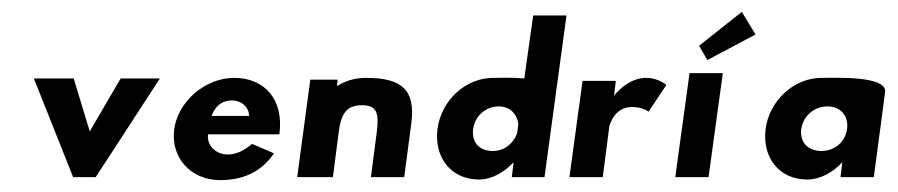

<svg xmlns="http://www.w3.org/2000/svg" viewBox="-20 -298 1510 323"><path d="M104 -166H37L103 0H141L249 -166H183L131 -77Z M336 -103C340 -115 350 -129 370 -129C387 -129 399 -117 399 -103ZM404 -56C363 -20 326 -45 330 -72H450C458 -132 424 -167 374 -167C325 -167 279 -127 273 -80C267 -33 301 5 350 5C387 5 418 -7 441 -40Z M540 0 550 -77C554 -109 565 -121 589 -121C613 -121 618 -109 614 -77L604 0H660L672 -91C679 -146 657 -167 596 -167C575 -167 559 -161 547 -153L548 -164H502L480 0Z M776 -81C779 -103 797 -119 819 -119C837 -119 850 -107 852 -89L850 -74C844 -57 829 -44 809 -44C786 -44 773 -59 776 -81ZM896 0 933 -272H877L862 -166C840 -168 820 -167 810 -167C762 -167 722 -128 716 -81C710 -34 738 4 786 4C808 4 829 -9 844 -25L841 0Z M1016 -162H960L938 0H994L1005 -85C1006 -89 1014 -118 1043 -118C1062 -118 1071 -110 1071 -110L1101 -155C1101 -155 1088 -167 1067 -167C1035 -167 1013 -137 1013 -137Z M1140 -175 1116 0H1172L1196 -175ZM1156 -221 1170 -197 1251 -240 1228 -278Z M1328 -81C1331 -103 1350 -119 1372 -119C1394 -119 1408 -103 1405 -81C1402 -59 1384 -44 1362 -44C1339 -44 1325 -59 1328 -81ZM1469 -143C1473 -171 1384 -167 1362 -167C1315 -167 1274 -128 1268 -81C1262 -34 1290 4 1338 4C1361 4 1382 -9 1397 -25L1394 0H1450Z"/></svg>

Font: Hussar Tani
Style: DwaKurs
Weight: 700
Foundry: Cannot Into Space Fonts
Version: Version 0.92